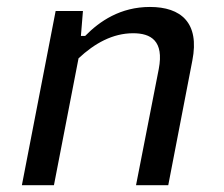

<svg xmlns="http://www.w3.org/2000/svg" viewBox="-20 -546 660 566"><path d="M476 0 547 -367.5C569 -479 513.5 -525.5 422 -525.5C335 -525.5 273.5 -483.5 231 -440H218.5L224.5 -513.5H144L44.5 0H139L211.5 -374C259 -418.5 312.5 -448 372.5 -448C424.5 -448 464 -426 448 -342.5L381 0Z"/></svg>

Font: Monaspace Neon
Style: Italic
Weight: 400
Italic angle: -11°
Designer: Riley Cran & the Lettermatic Team
Foundry: Lettermatic
Version: Version 1.200 (Monaspace Neon)